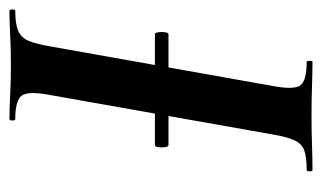

<svg xmlns="http://www.w3.org/2000/svg" viewBox="-154 -510 665 396"><g transform="rotate(-90 178.0 -312.5)"><path d="M76 -297Q73 -297 72 -304Q71 -311 72 -318Q73 -325 76 -325H305Q308 -325 309 -318Q310 -311 309 -304Q308 -297 305 -297ZM25 0Q22 0 22 -6Q22 -12 25 -12Q52 -12 65.5 -17Q79 -22 86 -37Q93 -52 98 -81L180 -544Q188 -587 178 -600Q168 -613 130 -613Q127 -613 127 -619Q127 -625 130 -625Q153 -625 181 -623.5Q209 -622 240 -622Q275 -622 303 -623.5Q331 -625 353 -625Q356 -625 356 -619Q356 -613 353 -613Q326 -613 312 -607Q298 -601 291.5 -586Q285 -571 280 -542L198 -81Q190 -38 199.5 -25Q209 -12 248 -12Q250 -12 250 -6Q250 0 248 0Q226 0 198 -1Q170 -2 136 -2Q105 -2 76.5 -1Q48 0 25 0Z"/></g></svg>

Font: Cormorant Light
Style: Bold Italic
Weight: 700
Italic angle: -10°
Version: Version 4.000